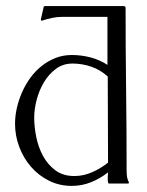

<svg xmlns="http://www.w3.org/2000/svg" viewBox="-20 -608 488 636"><path d="M390.1 -587.9Q392.6 -587.9 394.3 -586.2Q396 -584.5 396 -582Q396 -447.3 397.7 -313.7Q399.4 -180.2 399.4 -45.4Q399.4 -34.7 400.6 -24.2Q401.9 -13.7 407.2 -3.9L406.2 -1L405.3 0H340.8Q339.4 0 338.4 -2.4Q337.4 -4.9 337.2 -7.8Q336.9 -10.7 336.9 -13.4Q336.9 -16.1 336.9 -16.6Q336.9 -22 337.2 -26.9Q337.4 -31.7 337.9 -37.1Q312 -16.6 281.5 -4.4Q251 7.8 217.8 7.8Q176.8 7.8 142.1 -9.5Q107.4 -26.9 82.5 -55.7Q57.6 -84.5 43.7 -121.6Q29.8 -158.7 29.8 -197.8Q29.8 -223.6 35.9 -250.5Q42 -277.3 53.2 -302.7Q64.5 -328.1 80.8 -350.6Q97.2 -373 118.2 -389.6Q139.2 -406.2 164.1 -416Q189 -425.8 217.8 -425.8Q249 -425.8 279.3 -418Q309.6 -410.2 335.9 -393.1V-552.2H186.5Q169.4 -552.2 152.3 -548.6Q135.3 -544.9 119.1 -539.6L116.2 -540L115.2 -543.5L125 -586.4L128.9 -587.9ZM336.9 -354.5Q313 -376.5 282.7 -387Q252.4 -397.5 220.2 -397.5Q188.5 -397.5 164.8 -379.6Q141.1 -361.8 125.2 -335Q109.4 -308.1 101.3 -276.9Q93.3 -245.6 93.3 -218.8Q93.3 -188.5 100.1 -154.3Q106.9 -120.1 122.6 -91.3Q138.2 -62.5 163.6 -43.7Q189 -24.9 226.1 -24.9Q256.8 -24.9 285.4 -37.6Q314 -50.3 337.9 -69.3Z"/></svg>

Font: CAT Linz
Style: Regular
Weight: 400
Designer: Peter Wiegel
Foundry: Peter Wiegel
Version: Version 1.08